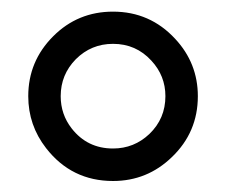

<svg xmlns="http://www.w3.org/2000/svg" viewBox="-20 -722 393 335"><path d="M240.7 -488.3Q268.6 -515.1 268.6 -554.2Q268.6 -589.8 244.1 -616.2Q217.3 -645.5 177.2 -645.5Q139.2 -645.5 112.3 -618.7Q85.9 -591.8 85.9 -554.2Q85.9 -522.5 105 -498Q132.3 -462.9 177.2 -462.9Q213.9 -462.9 240.7 -488.3ZM285.6 -654.3Q325.2 -611.8 325.2 -554.2Q325.2 -491.2 279.8 -447.8Q236.8 -406.2 177.2 -406.2Q105 -406.2 60.5 -463.4Q29.3 -503.4 29.3 -554.2Q29.3 -615.2 72.8 -658.7Q115.7 -701.7 177.2 -701.7Q241.7 -701.7 285.6 -654.3Z"/></svg>

Font: inglobal
Style: Regular
Weight: 400
Designer: Andrey Kochetov, Denis Davydov, Evgeny Yurtaev
Foundry: inglobal
Version: Version 1.00 September 25, 2014, initial release